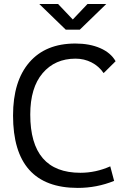

<svg xmlns="http://www.w3.org/2000/svg" viewBox="-20 -918 626 948"><path d="M363.8 9.8Q44.4 9.8 44.4 -347.7Q44.4 -517.1 124.8 -610.1Q205.1 -703.1 352.1 -703.1Q422.4 -703.1 474.6 -680.4Q526.9 -657.7 550.8 -615.7L491.7 -557.1Q468.3 -591.3 431.9 -609.9Q395.5 -628.4 353 -628.4Q251.5 -628.4 190.4 -556.6Q129.4 -484.9 129.4 -352.5Q129.4 -64.9 377 -64.9Q453.1 -64.9 524.4 -96.7L543.5 -24.9Q458 9.8 363.8 9.8ZM304.7 -771.5 173.8 -898.4H266.6L339.4 -821.8L412.1 -898.4H504.9L374 -771.5Z"/></svg>

Font: Cascadia Mono SemiLight
Style: Regular
Weight: 350
Monospace: yes
Designer: Aaron Bell
Foundry: Saja Typeworks
Version: Version 2404.023; ttfautohint (v1.8.4)